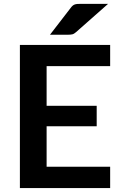

<svg xmlns="http://www.w3.org/2000/svg" viewBox="-20 -950 615 970"><path d="M215.5 -616V-415.5H468.5V-312H215.5V-107.5H536.5V0H80.5V-723H536.5V-616ZM526 -930.5 364 -787.5Q354 -778.5 345 -776.5Q336 -774.5 322 -774.5H232.5L337 -910Q342 -917 347 -921.2Q352 -925.5 358 -927.5Q364 -929.5 371.2 -930Q378.5 -930.5 388.5 -930.5Z"/></svg>

Font: Lato 2
Style: Bold
Weight: 700
Designer: Lukasz Dziedzic with Adam Twardoch and Botio Nikoltchev
Foundry: tyPoland Lukasz Dziedzic
Version: Version 2.015; 2015-08-06; http://www.latofonts.com/